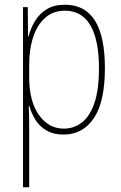

<svg xmlns="http://www.w3.org/2000/svg" viewBox="-20 -557 511 809"><path d="M254 -537Q422 -537 422 -270Q422 -127 375 -58.5Q328 10 248 10Q205 10 175.5 -7.5Q146 -25 129 -52.5Q112 -80 104 -110H101Q103 -76 103 -21V232H77V-527H97L98 -403H100Q109 -438 127.5 -468.5Q146 -499 176.5 -518Q207 -537 254 -537ZM253 -512Q205 -512 171.5 -483Q138 -454 120.5 -402.5Q103 -351 103 -284V-232Q103 -130 144 -72.5Q185 -15 249 -15Q291 -15 324.5 -40.5Q358 -66 377.5 -122Q397 -178 397 -270Q397 -388 361 -450Q325 -512 253 -512Z"/></svg>

Font: Noto Sans Khmer Condensed Thin
Style: Regular
Weight: 100
Width: 3
Designer: Danh Hong and the Monotype Design Team
Foundry: Monotype Imaging Inc.
Version: Version 2.004; ttfautohint (v1.8.4.7-5d5b)